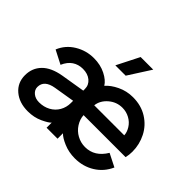

<svg xmlns="http://www.w3.org/2000/svg" viewBox="-174 -1049 1325 1325"><g transform="rotate(45 489.0 -386.0)"><path d="M40 -141Q40 -211 86 -258Q132 -305 224 -321L400 -350V-366Q400 -405 370 -430Q340 -455 292 -455Q249 -455 216 -433Q183 -411 163 -365L64 -416Q92 -484 155.5 -522.5Q219 -561 294 -561Q358 -561 408.5 -535.5Q459 -510 479 -476Q508 -510 561 -535.5Q614 -561 675 -561Q755 -561 815 -523.5Q875 -486 906.5 -424Q938 -362 938 -292Q938 -261 931 -232H521Q523 -194 545.5 -158.5Q568 -123 605 -103Q642 -83 684 -83Q777 -83 832 -175L927 -127Q896 -57 832.5 -17.5Q769 22 689 22Q630 22 579.5 0.5Q529 -21 509 -43V10H402V-40Q389 -24 339.5 -1Q290 22 230 22Q146 22 93 -23Q40 -68 40 -141ZM241 -77Q287 -77 323.5 -97Q360 -117 380 -152Q400 -187 400 -229V-251L249 -226Q158 -211 158 -144Q158 -116 181.5 -96.5Q205 -77 241 -77ZM818 -332Q817 -361 798 -391.5Q779 -422 746 -440Q713 -458 675 -458Q618 -458 574.5 -420.5Q531 -383 525 -332ZM516 -794H639L534 -630H433Z"/></g></svg>

Font: BLUETTI 2.0 Medium
Style: Italic
Weight: 500
Designer: Stijn de Vries
Foundry: tokotype
Version: Version 2.005;October 31, 2023;FontCreator 14.0.0.2814 64-bi